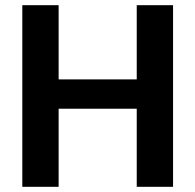

<svg xmlns="http://www.w3.org/2000/svg" viewBox="-20 -720 753 740"><path d="M507 0V-700H647V0ZM66 0V-700H206V0ZM188 -301V-414H530V-301Z"/></svg>

Font: DM Sans 24pt ExtraBold
Style: Regular
Weight: 800
Designer: Colophon Foundry, Jonny Pinhorn
Foundry: Colophon Foundry
Version: Version 4.004;gftools[0.9.30]